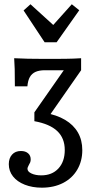

<svg xmlns="http://www.w3.org/2000/svg" viewBox="-20 -688 482 901"><path d="M21.3 82.4Q21.3 54.4 36.6 37.5Q51.8 20.6 78.1 20.6Q99.4 20.6 111.7 31.3Q124 41.9 124 59.8Q124 68 121.6 74.1Q119.1 80.3 114.9 87.1Q113.1 91.3 111 95.5Q108.9 99.7 108.9 103.9Q108.9 117.4 127.6 126.1Q146.3 134.9 173.8 134.9Q224.2 134.9 254.1 102.6Q283.9 70.3 283.9 16Q283.9 -39.5 248.8 -72.8Q213.7 -106.2 141.3 -119.3V-160.8L279.4 -358.4H190.6Q164.3 -358.4 146.8 -350.7Q129.4 -343 120.1 -326.5Q110.9 -310.1 108.5 -282.8H49.8Q49.8 -331.3 49 -363.9Q48.1 -396.5 46.5 -414.8Q102.5 -411.6 192 -411.6Q241.3 -411.6 284.8 -412Q328.3 -412.5 360.6 -414.8V-358.4L203.4 -132.9L189.5 -158.6Q246 -148.9 285.6 -125.4Q325.2 -101.9 345.7 -66.1Q366.2 -30.4 366.2 16.5Q366.2 68 342.6 108.2Q319.1 148.4 276 170.6Q232.8 192.7 176.5 192.7Q131.8 192.7 96.2 178.7Q60.7 164.7 41 139.8Q21.3 114.8 21.3 82.4ZM351.9 -639.9 245.8 -489.8H189.3L90.7 -638.9L123 -668L254.1 -548.8L199.3 -536.7L316.9 -668Z"/></svg>

Font: Playfair Micro SmCond SmLight
Style: Regular
Weight: 360
Width: 4
Designer: Claus Eggers Sørensen
Foundry: Claus Eggers Sørensen
Version: Version 2.100;Glyphs 3.2 (3219)